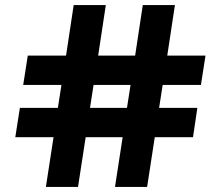

<svg xmlns="http://www.w3.org/2000/svg" viewBox="-20 -733 866 753"><path d="M160 0 190 -195H40L58 -310H207L221 -400H71L89 -515H239L269 -713H395L365 -515H510L540 -713H666L636 -515H786L768 -400H618L604 -310H754L737 -195H587L557 0H431L461 -195H316L286 0ZM333 -310H478L492 -400H347Z"/></svg>

Font: Zen Dots
Style: Regular
Weight: 400
Designer: Yoshimichi Ohira
Foundry: A-1 Corp ZenFonts
Version: Version 1.000; ttfautohint (v1.8.3)